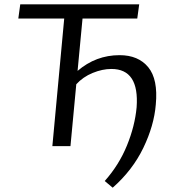

<svg xmlns="http://www.w3.org/2000/svg" viewBox="-20 -678 836 891"><path d="M535 -422Q622 -422 668 -366Q714 -310 703 -193Q695 -95 645 8.5Q595 112 503 193L466 162Q532 88 569 -2.5Q606 -93 614 -180Q627 -358 497 -358Q455 -358 410 -339.5Q365 -321 334 -287L307 0H223L278 -592H65L74 -658H626L617 -592H363L340 -349Q425 -422 535 -422Z"/></svg>

Font: EauTest Medium
Style: Italic
Weight: 500
Italic angle: -12°
Designer: Christian Thalmann (Catharsis Fonts)
Version: Version 0.001;PS 000.001;hotconv 1.0.88;makeotf.lib2.5.64775